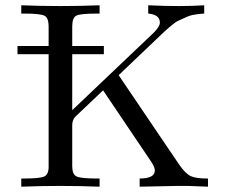

<svg xmlns="http://www.w3.org/2000/svg" viewBox="-20 -703 873 723"><path d="M45.9 -499V-529.8H163.1V-603Q163.1 -635.3 147.9 -643.6Q132.8 -651.9 69.8 -651.9H60.1V-683.1Q134.3 -680.2 208 -680.2Q282.2 -680.2 355 -683.1V-651.9H345.2Q282.2 -651.9 267.1 -644Q252 -636.2 252 -603V-529.8H371.1V-499H252V-288.1L559.1 -580.1Q582 -603 582 -618.2Q582 -647.9 538.1 -651.9V-683.1Q598.1 -680.2 655.8 -680.2Q701.7 -680.2 749 -683.1V-651.9Q730 -650.9 712.4 -647.9Q694.8 -645 679 -637.5Q663.1 -629.9 652.6 -625.5Q642.1 -621.1 627.4 -608.6Q612.8 -596.2 607.4 -591.6Q602.1 -586.9 586.9 -572.5Q571.8 -558.1 569.8 -556.2Q435.1 -427.2 426.8 -419.9L654.8 -83Q678.7 -48.8 698.2 -39.8Q717.8 -30.8 758.8 -30.8H763.2V0L688 -2.9H648.9L505.9 0V-30.8Q563 -30.8 563 -61Q563 -75.2 545.9 -99.1L368.2 -362.8Q265.1 -264.6 262.2 -262.2Q252.4 -250 252 -232.9V-77.1Q252 -46.4 268.1 -38.6Q284.2 -30.8 346.2 -30.8H355V0Q281.7 -2.9 208 -2.9Q133.8 -2.9 60.1 0V-30.8H71.8Q129.9 -30.8 146.5 -38.3Q163.1 -45.9 163.1 -75.2V-499Z"/></svg>

Font: CMU Serif Upright Italic
Style: UprightItalic
Weight: 500
Version: Version 0.7.0